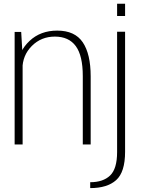

<svg xmlns="http://www.w3.org/2000/svg" viewBox="-20 -760 766 1010"><path d="M57 0H99V-464.5L91.5 -592H57ZM415.5 0H457V-358.5Q457 -475.5 415.5 -537.2Q374 -599 281 -599Q193 -599 135.5 -544.8Q78 -490.5 78 -423L98 -396.5Q98 -468.5 147.2 -518Q196.5 -567.5 268.5 -567.5Q342 -567.5 378.8 -517.2Q415.5 -467 415.5 -360ZM454.5 229.5Q544 229.5 591 187.5Q638 145.5 638 38.5V-593H596V40Q596 128 559.2 163.2Q522.5 198.5 454.5 198.5ZM596 -740.5V-676H638V-740.5Z"/></svg>

Font: Anybody UltraCondensed Thin ExtraLight
Style: Regular
Weight: 250
Version: Version 1.111